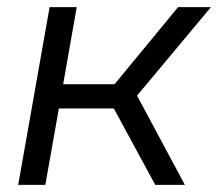

<svg xmlns="http://www.w3.org/2000/svg" viewBox="-20 -518 611 538"><path d="M119 -498H195L157 -282H301L479 -498H571L364 -250L498 0H415L299 -214H145L107 0H31Z"/></svg>

Font: Chakra Petch
Style: Italic
Weight: 400
Italic angle: -10°
Designer: Katatrad Aksorn Co.,Ltd.
Foundry: Cadson Demak Co.,Ltd.
Version: Version 1.000; ttfautohint (v1.6)